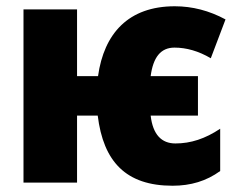

<svg xmlns="http://www.w3.org/2000/svg" viewBox="-20 -583 764 613"><path d="M531 10C589 10 639 -5 683 -37V-172C635 -140 589 -125 540 -125C496 -125 468 -153 461 -214H612V-340H461C469 -400 493 -431 537 -431C575 -431 614 -420 653 -397L700 -521C648 -549 594 -563 538 -563C390 -563 312 -476 293 -340H226V-553H55V0H226V-214H292C310 -67 382 10 531 10Z"/></svg>

Font: Noto Sans Condensed Black
Style: Regular
Weight: 900
Width: 3
Designer: Monotype Design Team
Foundry: Monotype Imaging Inc.
Version: Version 2.013